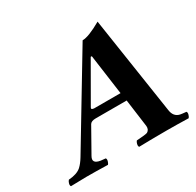

<svg xmlns="http://www.w3.org/2000/svg" viewBox="-145 -819 1000 981"><g transform="rotate(-30 355.0 -328.0)"><path d="M316.9 -283.2H462.9L430.2 -520H423.8L294.9 -295.9Q288.1 -284.7 307.1 -283.2Q311.5 -283.2 316.9 -283.2ZM173.8 -79.1Q153.3 -43 202.1 -35.2Q211.9 -33.7 231 -32.2Q237.8 -23.9 228.5 -4.4Q226.1 0 224.1 2Q153.8 0 97.2 0Q76.2 0 5.9 2Q-1 -6.3 8.3 -25.4Q10.7 -29.8 13.2 -32.2Q62.5 -35.6 86.9 -57.1Q105 -73.7 122.1 -102.1L430.2 -613.8Q466.3 -613.8 543.9 -658.2L630.9 -85.9Q636.7 -44.4 671.4 -36.6Q679.2 -34.7 707 -32.2Q713.9 -23.9 704.6 -4.4Q702.1 0 700.2 2Q629.9 0 571.8 0Q480.5 0 408.2 2Q401.4 -6.3 409.7 -25.4Q412.1 -29.8 414.1 -32.2Q469.2 -35.6 478.5 -40Q495.1 -49.8 493.2 -71.8L471.2 -234.9H289.1Q262.2 -234.9 253.9 -221.2Q252.9 -219.2 252 -217.8Z"/></g></svg>

Font: Linux Libertine Capitals O
Style: Bold Italic Samll Caps
Weight: 400
Italic angle: -12°
Designer: Philipp H. Poll
Foundry: Philipp H. Poll
Version: Version 5.0.4